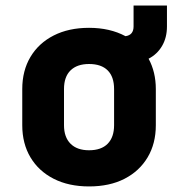

<svg xmlns="http://www.w3.org/2000/svg" viewBox="-20 -660 640 690"><path d="M300 10Q227 10 173 -17.5Q119 -45 89.5 -94.5Q60 -144 60 -210V-340Q60 -406 89.5 -455.5Q119 -505 173 -532.5Q227 -560 300 -560Q375 -560 431 -530Q460 -534 460 -565V-640H580V-565Q580 -525 562.5 -495Q545 -465 514 -449Q540 -401 540 -340V-210Q540 -144 510.5 -94.5Q481 -45 427.5 -17.5Q374 10 300 10ZM300 -120Q344 -120 367 -143.5Q390 -167 390 -210V-340Q390 -384 367 -407Q344 -430 300 -430Q257 -430 233.5 -407Q210 -384 210 -340V-210Q210 -167 233.5 -143.5Q257 -120 300 -120Z"/></svg>

Font: NKDuy Mono ExtraBold
Style: Regular
Weight: 800
Monospace: yes
Designer: NKDuy
Foundry: NKDuy
Version: Version 2.251; ttfautohint (v1.8.4.7-5d5b)